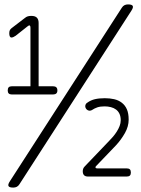

<svg xmlns="http://www.w3.org/2000/svg" viewBox="-20 -800 640 870"><path d="M40 50Q22 50 18.5 43Q15 36 25 21L532 -765Q537 -773 544 -776.5Q551 -780 560 -780Q578 -780 581.5 -773Q585 -766 575 -751L68 35Q63 43 56 46.5Q49 50 40 50ZM379 0Q367 0 361 -6Q355 -12 355 -24Q355 -30 357 -35.5Q359 -41 364 -46L474 -161Q483 -170 492 -180.5Q501 -191 509 -203.5Q517 -216 522 -229Q527 -242 527 -255Q527 -272 521.5 -284Q516 -296 506 -303.5Q496 -311 482.5 -314.5Q469 -318 454 -318Q434 -318 421 -313.5Q408 -309 396 -301Q388 -297 380.5 -299.5Q373 -302 369 -309Q365 -316 367 -323.5Q369 -331 376 -335Q391 -346 410 -350.5Q429 -355 455 -355Q478 -355 497.5 -350.5Q517 -346 532 -334.5Q547 -323 555 -304.5Q563 -286 563 -258Q563 -227 546 -197Q529 -167 506 -142L414 -46Q412 -43 413 -40Q414 -37 421 -37H554Q564 -37 568.5 -32.5Q573 -28 573 -18Q573 -9 568.5 -4.5Q564 0 554 0ZM33 -372Q24 -372 19.5 -376.5Q15 -381 15 -390Q15 -400 19.5 -404.5Q24 -409 33 -409H118V-674Q118 -680 116.5 -682.5Q115 -685 112 -685Q111 -685 109 -683.5Q107 -682 104 -680L51 -638Q45 -634 40.5 -632Q36 -630 32 -630Q27 -630 24.5 -635Q22 -640 22 -649Q22 -658 24.5 -663Q27 -668 32 -672L92 -718Q99 -724 106 -726Q113 -728 122 -728Q139 -728 147 -720Q155 -712 155 -696V-409H221Q230 -409 235 -404.5Q240 -400 240 -390Q240 -381 235 -376.5Q230 -372 221 -372Z"/></svg>

Font: Maple Mono NL Thin
Style: Regular
Weight: 250
Monospace: yes
Designer: subframe7536
Version: Version 7.000